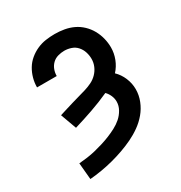

<svg xmlns="http://www.w3.org/2000/svg" viewBox="-175 -870 950 1005"><g transform="rotate(-30 300.0 -367.5)"><path d="M81 8 72 -92Q97 -94 122.5 -97.5Q148 -101 172.5 -107Q197 -113 221.5 -120.5Q246 -128 269.5 -137.5Q293 -147 316 -159Q339 -171 358 -187.5Q377 -204 390 -227Q403 -250 403 -275Q403 -294 395 -312Q387 -330 374 -343Q319 -318 263 -298.5Q207 -279 150 -262L115 -358Q137 -365 158.5 -371.5Q180 -378 201.5 -384.5Q223 -391 245 -397Q267 -403 288.5 -409.5Q310 -416 330.5 -426Q351 -436 367 -452.5Q383 -469 392 -490Q401 -511 401 -534Q401 -555 394.5 -575.5Q388 -596 374 -612Q360 -628 339.5 -635Q319 -642 298 -642Q279 -642 259.5 -636.5Q240 -631 226 -617.5Q212 -604 205 -585.5Q198 -567 198 -547H79Q79 -575 86.5 -602Q94 -629 108 -652.5Q122 -676 143.5 -694Q165 -712 190.5 -723.5Q216 -735 243.5 -739Q271 -743 298 -743Q327 -743 355.5 -738Q384 -733 409.5 -721Q435 -709 456 -689Q477 -669 491 -644Q505 -619 512 -591Q519 -563 519 -535Q519 -500 506 -466.5Q493 -433 469 -407Q494 -383 508 -349.5Q522 -316 522 -281Q522 -245 508.5 -211Q495 -177 472 -149.5Q449 -122 419.5 -101Q390 -80 357.5 -64.5Q325 -49 291 -37Q257 -25 222.5 -16Q188 -7 152.5 -1Q117 5 81 8Z"/></g></svg>

Font: Iosevka Fixed Extended
Style: Bold
Weight: 700
Width: 7
Monospace: yes
Designer: Belleve Invis
Foundry: Belleve Invis
Version: Version 24.1.1; ttfautohint (v1.8.4)